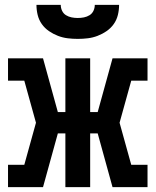

<svg xmlns="http://www.w3.org/2000/svg" viewBox="-20 -770 640 790"><path d="M13 0V-92H80L128 -265L80 -438H13V-530H157L218 -309H249V-530H351V-309H382L443 -530H587V-438H520L472 -265L520 -92H587V0H443L382 -221H351V0H249V-221H218L157 0ZM300 -610Q279 -610 258.5 -612.5Q238 -615 218.5 -622.5Q199 -630 181.5 -642Q164 -654 152 -671Q140 -688 135 -708.5Q130 -729 130 -750H230Q230 -737 235.5 -725.5Q241 -714 251.5 -707.5Q262 -701 274.5 -698.5Q287 -696 300 -696Q313 -696 325.5 -698.5Q338 -701 348.5 -707.5Q359 -714 364.5 -725.5Q370 -737 370 -750H470Q470 -729 465 -708.5Q460 -688 448 -671Q436 -654 418.5 -642Q401 -630 381.5 -622.5Q362 -615 341.5 -612.5Q321 -610 300 -610Z"/></svg>

Font: Iosevka Curly Slab SmBdEx
Style: Regular
Weight: 600
Width: 7
Monospace: yes
Designer: Belleve Invis
Foundry: Belleve Invis
Version: Version 11.1.0; ttfautohint (v1.8.3)